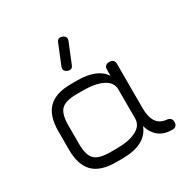

<svg xmlns="http://www.w3.org/2000/svg" viewBox="-164 -878 1011 1027"><g transform="rotate(-30 342.0 -364.0)"><path d="M283 -554Q257 -565 268 -591L316 -709Q326 -736 353 -725Q379 -714 368 -688L320 -570Q311 -543 283 -554ZM80 -185V-298Q80 -393 125 -438Q170 -483 265 -483H303Q425 -483 470 -416V-452Q470 -483 501 -483Q532 -483 532 -452V-181Q532 -69 612 -62Q643 -59 643 -31Q643 0 612 0Q515 0 486 -95Q450 0 303 0H265Q170 0 125 -45Q80 -90 80 -185ZM142 -185Q142 -115 168.5 -88.5Q195 -62 265 -62H303Q380 -62 425 -85Q470 -108 470 -152V-330Q470 -375 425 -398Q380 -421 303 -421H265Q195 -421 168.5 -394.5Q142 -368 142 -298Z"/></g></svg>

Font: Jura Medium
Style: Regular
Weight: 500
Designer: Daniel Johnson, Alexei Vanyashin
Foundry: Daniel Johnson
Version: Version 5.103